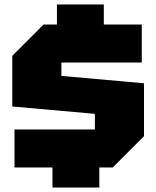

<svg xmlns="http://www.w3.org/2000/svg" viewBox="-20 -780 700 860"><path d="M45 -30V-200H405V-270L35 -303V-530L175 -670H235V-760H445V-670H615V-500H255V-440L625 -407V-170L485 -30H425V60H215V-30Z"/></svg>

Font: Tektur Black
Style: Regular
Weight: 900
Designer: Adam Jagosz
Foundry: Adam Jagosz
Version: Version 1.005;gftools[0.9.30]